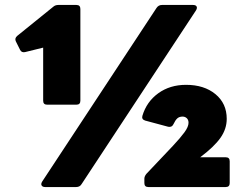

<svg xmlns="http://www.w3.org/2000/svg" viewBox="-20 -754 988 774"><path d="M162 0Q152 0 148 -6Q144 -12 150 -22L611 -722Q619 -734 633 -734H758Q769 -734 772.5 -728Q776 -722 770 -712L309 -12Q302 0 287 0ZM578 0Q562 0 562 -16V-34Q562 -43 570 -53L677 -166Q707 -198 723.5 -220.5Q740 -243 740 -259Q740 -271 733 -277.5Q726 -284 716 -284Q703 -284 695 -277Q687 -270 679 -253Q673 -240 658 -243L565 -268Q550 -273 554 -287Q571 -344 618 -378Q665 -412 730 -412Q803 -412 848.5 -374.5Q894 -337 894 -275Q894 -234 868.5 -198Q843 -162 787 -120H890Q906 -120 906 -104V-16Q906 0 890 0ZM170 -332Q154 -332 154 -348V-562L81 -544Q67 -541 61 -553L44 -587Q38 -599 49 -609L195 -727Q203 -734 215 -734H288Q304 -734 304 -718V-348Q304 -332 288 -332Z"/></svg>

Font: LINE Seed Sans Heavy
Style: Regular
Weight: 900
Designer: LINE VX Design & Dalton Maag Ltd & Sandoll Inc
Foundry: Dalton Maag Ltd
Version: Version 1.003